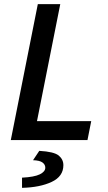

<svg xmlns="http://www.w3.org/2000/svg" viewBox="-20 -674 521 924"><path d="M32 0 162 -654H270L158 -91H419L401 0ZM86 230V181Q145 178 171.5 165Q198 152 198 133Q198 118 184.5 108Q171 98 139 97L169 52Q240 56 262.5 74.5Q285 93 285 121Q285 175 228.5 201.5Q172 228 86 230Z"/></svg>

Font: Source Sans 3 Semibold
Style: Italic
Weight: 600
Italic angle: -11°
Designer: Paul D. Hunt
Foundry: Adobe
Version: Version 3.052;hotconv 1.1.0;makeotfexe 2.6.0